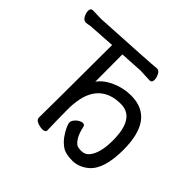

<svg xmlns="http://www.w3.org/2000/svg" viewBox="-175 -913 1133 1133"><g transform="rotate(45 392.0 -346.5)"><path d="M562 22.9Q505.9 22.9 478 3.9Q450.2 -15.1 431.6 -40.5Q413.1 -65.9 402.1 -89.4Q391.1 -112.8 391.1 -125Q391.1 -137.2 401.1 -150.1Q411.1 -163.1 424.6 -171.1Q438 -179.2 450.2 -179.2Q464.8 -179.2 467.8 -163.1Q482.9 -92.8 517.1 -64.9Q527.8 -55.2 560.1 -55.2Q590.8 -55.2 609.9 -79.1Q647.9 -127 647.9 -230Q647.9 -417 528.8 -417Q382.8 -417 342.8 -284.2Q332 -245.1 329.1 -191.9Q329.1 -96.2 332 0Q332 17.1 307.1 17.1Q286.1 17.1 264.6 8.1Q243.2 -1 243.2 -18.1Q245.1 -106.9 246.1 -626Q97.2 -617.2 78.1 -615.2Q55.2 -610.8 43 -609.9Q24.9 -609.9 13.9 -629.9Q2.9 -649.9 2.9 -668.9Q2.9 -690.9 22 -690.9L92.8 -689Q494.1 -710.9 530.8 -715.8Q548.8 -715.8 558.8 -695.3Q568.8 -674.8 568.8 -658.2Q568.8 -634.8 550.8 -634.8L471.2 -638.2L328.1 -629.9L329.1 -402.8Q356.9 -442.9 415 -469Q473.1 -495.1 536.1 -495.1Q731 -495.1 731 -235.8Q731 -75.2 664.1 -17.1Q617.2 22.9 562 22.9Z"/></g></svg>

Font: LXGW WenKai Screen
Style: Regular
Weight: 400
Designer: LXGW / Fontworks Inc.
Foundry: LXGW / Fontworks Inc.
Version: Version 1.510;January 18,2025